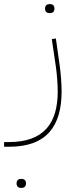

<svg xmlns="http://www.w3.org/2000/svg" viewBox="-90 -477 366 938"><path d="M12 441H16C28 441 37 434 37 419C37 404 28 397 16 397H12C0 397 -9 404 -9 419C-9 434 0 441 12 441ZM151 -413H155C167 -413 176 -420 176 -435C176 -450 167 -457 155 -457H151C139 -457 130 -450 130 -435C130 -420 139 -413 151 -413ZM-70 240H-46C139 240 211 138 211 -31C211 -66 207 -119 202 -154L183 -289L163 -286L183 -151C188 -117 192 -65 192 -30C192 123 126 217 -46 217H-70Z"/></svg>

Font: IBM Plex Arabic Thin
Style: Regular
Weight: 100
Designer: Mike Abbink, Paul van der Laan, Pieter van Rosmalen, Wael Morcos, Khajak Apelian
Foundry: Bold Monday
Version: Version 1.0